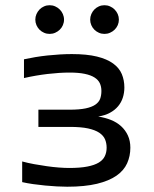

<svg xmlns="http://www.w3.org/2000/svg" viewBox="-20 -706 590 735"><path d="M64.9 -87.9V-8.8C78 -5.9 92 -3.3 106.9 -1.2C121.9 0.9 137.1 2.7 152.6 4.2C168.1 5.6 183 6.8 197.5 7.6C212 8.4 225.3 8.8 237.3 8.8C282.2 8.8 320.1 5 351.1 -2.4C382 -9.9 406.9 -20.3 425.8 -33.4C444.7 -46.6 458.3 -62.4 466.6 -80.8C474.9 -99.2 479 -119.1 479 -140.6C479 -158.2 475.8 -173.8 469.5 -187.5C463.1 -201.2 454.5 -213 443.6 -222.9C432.7 -232.8 419.8 -240.8 404.8 -246.8C389.8 -252.8 373.5 -257.2 356 -259.8C373.5 -262.7 388.6 -267.6 401.1 -274.4C413.7 -281.2 424 -289.6 432.1 -299.3C440.3 -309.1 446.3 -320.1 450.2 -332.3C454.1 -344.5 456.1 -357.4 456.1 -371.1C456.1 -389.6 452.8 -406.7 446.3 -422.4C439.8 -438 428.7 -451.5 413.1 -462.9C397.5 -474.3 376.8 -483.2 351.1 -489.5C325.4 -495.8 293.3 -499 254.9 -499C240.6 -499 225.5 -498.5 209.7 -497.6C193.9 -496.6 178.1 -495.3 162.1 -493.7C146.2 -492 130.5 -489.9 115 -487.3C99.5 -484.7 85.1 -481.9 71.8 -479V-407.2C102.1 -414.1 132.3 -419.3 162.6 -422.9C192.9 -426.4 220.7 -428.2 246.1 -428.2C269.2 -428.2 288.6 -426.6 304.2 -423.3C319.8 -420.1 332.4 -415.4 341.8 -409.4C351.2 -403.4 358 -396.1 362.1 -387.5C366.1 -378.8 368.2 -369 368.2 -357.9C368.2 -346.5 366.5 -336.4 363.3 -327.6C360 -318.8 353.8 -311.4 344.7 -305.2C335.6 -299 323.2 -294.3 307.4 -291C291.6 -287.8 271.3 -286.1 246.6 -286.1H127V-220.2H247.1C275.4 -220.2 298.7 -218.3 316.9 -214.4C335.1 -210.4 349.5 -204.9 360.1 -197.8C370.7 -190.6 378 -182.2 382.1 -172.6C386.1 -163 388.2 -152.3 388.2 -140.6C388.2 -128.6 385.9 -117.8 381.3 -108.2C376.8 -98.6 369.1 -90.4 358.2 -83.7C347.2 -77.1 332.6 -71.9 314.2 -68.4C295.8 -64.8 272.8 -63 245.1 -63C233.4 -63 220.1 -63.6 205.3 -64.7C190.5 -65.8 175.1 -67.5 159.2 -69.8C143.2 -72.1 127.1 -74.7 110.8 -77.6C94.6 -80.6 79.3 -84 64.9 -87.9ZM169.9 -686C162.4 -686 155.4 -684.6 148.7 -681.6C142 -678.7 136.2 -674.7 131.3 -669.7C126.5 -664.6 122.6 -658.8 119.6 -652.1C116.7 -645.4 115.2 -638.3 115.2 -630.9C115.2 -623.4 116.7 -616.3 119.6 -609.6C122.6 -602.9 126.5 -597.2 131.3 -592.3C136.2 -587.4 142 -583.5 148.7 -580.6C155.4 -577.6 162.4 -576.2 169.9 -576.2C177.4 -576.2 184.5 -577.6 191.2 -580.6C197.8 -583.5 203.7 -587.4 208.7 -592.3C213.8 -597.2 217.8 -602.9 220.7 -609.6C223.6 -616.3 225.1 -623.4 225.1 -630.9C225.1 -638.3 223.6 -645.4 220.7 -652.1C217.8 -658.8 213.8 -664.6 208.7 -669.7C203.7 -674.7 197.8 -678.7 191.2 -681.6C184.5 -684.6 177.4 -686 169.9 -686ZM379.9 -686C372.4 -686 365.3 -684.6 358.6 -681.6C352 -678.7 346.2 -674.7 341.3 -669.7C336.4 -664.6 332.5 -658.8 329.6 -652.1C326.7 -645.4 325.2 -638.3 325.2 -630.9C325.2 -623.4 326.7 -616.3 329.6 -609.6C332.5 -602.9 336.4 -597.2 341.3 -592.3C346.2 -587.4 352 -583.5 358.6 -580.6C365.3 -577.6 372.4 -576.2 379.9 -576.2C387.4 -576.2 394.4 -577.6 401.1 -580.6C407.8 -583.5 413.7 -587.4 418.7 -592.3C423.7 -597.2 427.7 -602.9 430.7 -609.6C433.6 -616.3 435.1 -623.4 435.1 -630.9C435.1 -638.3 433.6 -645.4 430.7 -652.1C427.7 -658.8 423.7 -664.6 418.7 -669.7C413.7 -674.7 407.8 -678.7 401.1 -681.6C394.4 -684.6 387.4 -686 379.9 -686ZM0 -490.2Z"/></svg>

Font: CodeNewRoman Nerd Font Mono
Style: Regular
Weight: 400
Monospace: yes
Designer: Sam Radian
Foundry: Code New Roman
Version: Version 2.00 November 29, 2014;Nerd Fonts 3.2.1